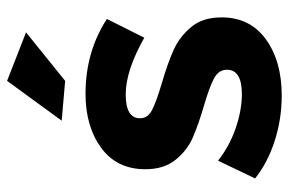

<svg xmlns="http://www.w3.org/2000/svg" viewBox="-156 -649 811 539"><g transform="rotate(-90 249.5 -379.5)"><path d="M187 -392.1Q187 -370.1 210 -358.2Q232.9 -346.2 287.6 -330.1Q342.3 -314 379.2 -297.4Q416 -280.8 443.1 -248.3Q470.2 -215.8 470.2 -163.1Q470.2 -83 408.7 -38.6Q347.2 5.9 251 5.9Q185.1 5.9 124 -13.7Q63 -33.2 18.1 -68.8L67.9 -172.9Q108.9 -140.6 159.4 -123.3Q210 -106 254.9 -106Q323.2 -106 323.2 -147.9Q323.2 -170.9 299.6 -183.8Q275.9 -196.8 222.4 -212.4Q168.9 -228 132.6 -243.9Q96.2 -259.8 70.1 -292.5Q43.9 -325.2 43.9 -377Q43.9 -457 104 -501Q164.1 -544.9 255.9 -544.9Q373.5 -544.9 465.8 -484.9L413.1 -379.9Q320.8 -432.1 253.9 -432.1Q187 -432.1 187 -392.1ZM292 -765.1 428.2 -711.9 292 -602.1 180.2 -611.8Z"/></g></svg>

Font: Montserrat-SemiBold
Style: Regular
Weight: 600
Designer: Julieta Ulanovsky
Foundry: Julieta Ulanovsky
Version: Version 6.001